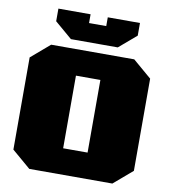

<svg xmlns="http://www.w3.org/2000/svg" viewBox="-100 -1037 993 1122"><g transform="rotate(10 396.5 -476.0)"><path d="M258 -789 155 -877V-952H346V-900H448V-952H639V-877L536 -789ZM150 0 39 -95V-642L150 -737H643L754 -642V-95L643 0ZM324 -153H469V-584H324Z"/></g></svg>

Font: Tomorrow ExtraBold
Style: Regular
Weight: 800
Designer: Tony de Marco, Monica Rizzolli
Foundry: Just in Type
Version: Version 2.002